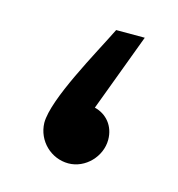

<svg xmlns="http://www.w3.org/2000/svg" viewBox="-57 -337 360 389"><g transform="rotate(15 122.5 -143.0)"><path d="M118 0C154 0 184 -32 184 -67C184 -96 166 -117 141 -123L202 -286H142C115 -231 50 -117 50 -67C51 -29 82 0 118 0Z"/></g></svg>

Font: Noto Sans Arabic UI Cn
Style: Regular
Weight: 400
Width: 3
Designer: Monotype Design Team, Nadine Chahine and Nizar Qandah
Foundry: Monotype Imaging Inc.
Version: Version 2.010